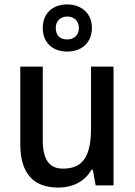

<svg xmlns="http://www.w3.org/2000/svg" viewBox="-20 -841 611 871"><path d="M285 -607C351 -607 397 -648 397 -715C397 -780 349 -821 285 -821C218 -821 174 -780 174 -714C174 -648 218 -607 285 -607ZM285 -662C251 -662 233 -682 233 -714C233 -746 255 -766 285 -766C316 -766 338 -746 338 -714C338 -682 316 -662 285 -662ZM495 -539H393V-263C393 -141 363 -76 266 -76C203 -76 174 -118 174 -205V-539H72V-187C72 -56 130 10 245 10C307 10 364 -16 395 -71H401L414 0H495Z"/></svg>

Font: Noto Sans Devanagari UI SemiCondensed Medium
Style: Regular
Weight: 500
Width: 4
Designer: Jelle Bosma - Monotype Design Team
Foundry: Monotype Imaging Inc.
Version: Version 2.004